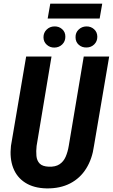

<svg xmlns="http://www.w3.org/2000/svg" viewBox="-20 -1020 617 1050"><path d="M438 -710.9H577.1L494.1 -223.1Q484.4 -151.4 451.4 -98.4Q418.5 -45.4 363.8 -17.1Q309.1 11.2 234.9 10.3Q164.6 8.8 118.2 -20.8Q71.8 -50.3 52 -102.3Q32.2 -154.3 40 -222.7L123 -710.9H261.7L180.2 -222.2Q176.8 -192.9 179.2 -167.2Q181.6 -141.6 196.8 -125.7Q211.9 -109.9 246.6 -108.4Q283.2 -106.9 305.4 -121.6Q327.6 -136.2 339.1 -162.8Q350.6 -189.5 356 -222.2ZM539.1 -1000 524.9 -918.5H240.7L254.9 -1000ZM217.8 -816.4Q217.8 -841.3 235.1 -858.2Q252.4 -875 276.9 -875.5Q301.8 -876.5 319.8 -860.6Q337.9 -844.7 337.4 -818.8Q337.4 -793.9 320.3 -777.1Q303.2 -760.3 277.8 -759.8Q253.4 -759.3 235.6 -775.4Q217.8 -791.5 217.8 -816.4ZM393.1 -816.4Q392.6 -841.8 410.2 -858.4Q427.7 -875 452.1 -875.5Q477.1 -876 494.6 -860.1Q512.2 -844.2 512.2 -818.8Q512.2 -793.9 495.4 -777.3Q478.5 -760.7 454.1 -760.3Q428.7 -759.3 410.9 -774.9Q393.1 -790.5 393.1 -816.4Z"/></svg>

Font: Roboto Condensed
Style: Bold Italic
Weight: 700
Italic angle: -12°
Designer: Christian Robertson
Foundry: Google
Version: Version 3.0